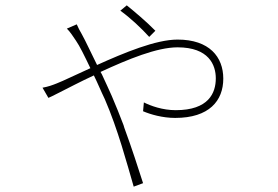

<svg xmlns="http://www.w3.org/2000/svg" viewBox="-20 -630 1040 718"><path d="M561 -515C529 -548 479 -590 454 -610L430 -590C468 -563 510 -523 538 -492L561 -515ZM515 55C497 -1 473 -76 445 -152L442 -162C428 -199 413 -236 398 -271C387 -296 374 -324 361 -352L356 -361C460 -409 567 -453 644 -453C761 -453 787 -387 787 -337C787 -282 760 -218 637 -218C588 -218 544 -234 518 -247L515 -214C543 -202 588 -189 635 -189C762 -189 815 -253 815 -336C815 -417 763 -482 644 -482C563 -482 445 -433 343 -387C320 -433 301 -475 286 -502C278 -515 273 -526 267 -539L230 -523C241 -513 256 -490 264 -478C278 -458 296 -421 318 -375C262 -350 218 -328 192 -318C177 -312 161 -306 139 -302L161 -264C170 -268 181 -273 192 -279L200 -283C236 -301 281 -325 331 -348C345 -320 357 -290 372 -259C421 -146 454 -21 480 68L515 55Z"/></svg>

Font: Glow Sans SC Normal ExtraLight
Style: Regular
Weight: 200
Designer: Ryoko NISHIZUKA (kana, bopomofo & ideographs); Paul D. Hunt (Latin, Greek & Cyrillic); Sandoll Communications, Soo-young
Version: Version 0.93